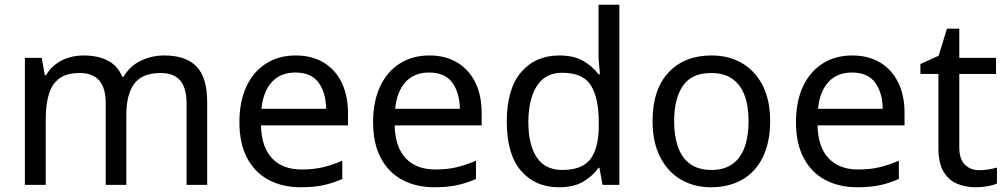

<svg xmlns="http://www.w3.org/2000/svg" viewBox="-20 -780 4248 810"><path d="M673 -546Q764 -546 809 -499.5Q854 -453 854 -349V0H767V-345Q767 -408 740.5 -440Q714 -472 658 -472Q580 -472 546.5 -427Q513 -382 513 -296V0H426V-345Q426 -408 399 -440Q372 -472 316 -472Q262 -472 231 -449.5Q200 -427 186.5 -384Q173 -341 173 -278V0H85V-536H156L169 -463H174Q191 -491 215.5 -509.5Q240 -528 270 -537Q300 -546 332 -546Q394 -546 435.5 -524Q477 -502 496 -456H501Q528 -502 574.5 -524Q621 -546 673 -546Z M1227 -546Q1296 -546 1345.5 -516Q1395 -486 1421.5 -431.5Q1448 -377 1448 -304V-251H1081Q1083 -160 1127.5 -112.5Q1172 -65 1252 -65Q1303 -65 1342.5 -74.5Q1382 -84 1424 -102V-25Q1383 -7 1343 1.5Q1303 10 1248 10Q1172 10 1113.5 -21Q1055 -52 1022.5 -113.5Q990 -175 990 -264Q990 -352 1019.5 -415Q1049 -478 1102.5 -512Q1156 -546 1227 -546ZM1226 -474Q1163 -474 1126.5 -433.5Q1090 -393 1083 -321H1356Q1355 -389 1324 -431.5Q1293 -474 1226 -474Z M1791 -546Q1860 -546 1909.5 -516Q1959 -486 1985.5 -431.5Q2012 -377 2012 -304V-251H1645Q1647 -160 1691.5 -112.5Q1736 -65 1816 -65Q1867 -65 1906.5 -74.5Q1946 -84 1988 -102V-25Q1947 -7 1907 1.5Q1867 10 1812 10Q1736 10 1677.5 -21Q1619 -52 1586.5 -113.5Q1554 -175 1554 -264Q1554 -352 1583.5 -415Q1613 -478 1666.5 -512Q1720 -546 1791 -546ZM1790 -474Q1727 -474 1690.5 -433.5Q1654 -393 1647 -321H1920Q1919 -389 1888 -431.5Q1857 -474 1790 -474Z M2338 10Q2238 10 2178 -59.5Q2118 -129 2118 -267Q2118 -405 2178.5 -475.5Q2239 -546 2339 -546Q2401 -546 2440.5 -523Q2480 -500 2505 -467H2511Q2510 -480 2507.5 -505.5Q2505 -531 2505 -546V-760H2593V0H2522L2509 -72H2505Q2481 -38 2441 -14Q2401 10 2338 10ZM2352 -63Q2437 -63 2471.5 -109.5Q2506 -156 2506 -250V-266Q2506 -366 2473 -419.5Q2440 -473 2351 -473Q2280 -473 2244.5 -416.5Q2209 -360 2209 -265Q2209 -169 2244.5 -116Q2280 -63 2352 -63Z M3229 -269Q3229 -180 3198.5 -117.5Q3168 -55 3112 -22.5Q3056 10 2979 10Q2908 10 2852.5 -22.5Q2797 -55 2765 -117.5Q2733 -180 2733 -269Q2733 -402 2800 -474Q2867 -546 2982 -546Q3055 -546 3110.5 -513.5Q3166 -481 3197.5 -419.5Q3229 -358 3229 -269ZM2824 -269Q2824 -206 2840.5 -159.5Q2857 -113 2892 -88Q2927 -63 2981 -63Q3035 -63 3070 -88Q3105 -113 3121.5 -159.5Q3138 -206 3138 -269Q3138 -333 3121 -378Q3104 -423 3069.5 -447.5Q3035 -472 2980 -472Q2898 -472 2861 -418Q2824 -364 2824 -269Z M3575 -546Q3644 -546 3693.5 -516Q3743 -486 3769.5 -431.5Q3796 -377 3796 -304V-251H3429Q3431 -160 3475.5 -112.5Q3520 -65 3600 -65Q3651 -65 3690.5 -74.5Q3730 -84 3772 -102V-25Q3731 -7 3691 1.5Q3651 10 3596 10Q3520 10 3461.5 -21Q3403 -52 3370.5 -113.5Q3338 -175 3338 -264Q3338 -352 3367.5 -415Q3397 -478 3450.5 -512Q3504 -546 3575 -546ZM3574 -474Q3511 -474 3474.5 -433.5Q3438 -393 3431 -321H3704Q3703 -389 3672 -431.5Q3641 -474 3574 -474Z M4111 -62Q4131 -62 4152 -65.5Q4173 -69 4186 -73V-6Q4172 1 4146 5.5Q4120 10 4096 10Q4054 10 4018.5 -4.5Q3983 -19 3961 -55Q3939 -91 3939 -156V-468H3863V-510L3940 -545L3975 -659H4027V-536H4182V-468H4027V-158Q4027 -109 4050.5 -85.5Q4074 -62 4111 -62Z"/></svg>

Font: Noto Sans Canadian Aboriginal
Style: Regular
Weight: 400
Designer: Monotype Design Team, Typotheque's Kevin King
Foundry: Monotype Imaging Inc.
Version: Version 2.002